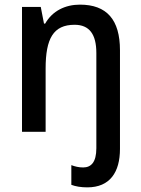

<svg xmlns="http://www.w3.org/2000/svg" viewBox="-20 -569 609 829"><path d="M357 240C455 240 498 174 498 74V-352C498 -484 441 -549 325 -549C262 -549 206 -522 175 -467H170L156 -539H75V0H177V-273C177 -402 210 -462 302 -462C366 -462 396 -421 396 -340V71C396 132 373 154 339 154C320 154 304 150 288 144V229C306 236 330 240 357 240Z"/></svg>

Font: Noto Sans Lao SemiCondensed Medium
Style: Regular
Weight: 500
Width: 4
Designer: Monotype Design Team
Foundry: Monotype Imaging Inc.
Version: Version 2.003